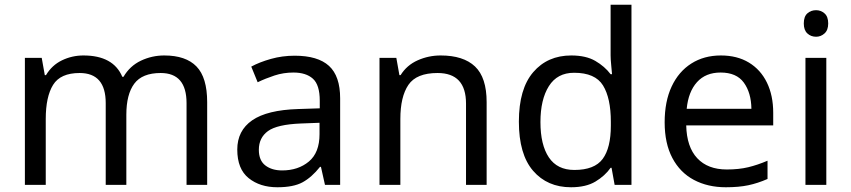

<svg xmlns="http://www.w3.org/2000/svg" viewBox="-20 -780 3591 810"><path d="M673 -546Q764 -546 809 -499.5Q854 -453 854 -349V0H767V-345Q767 -472 658 -472Q580 -472 546.5 -427Q513 -382 513 -296V0H426V-345Q426 -472 316 -472Q235 -472 204 -422Q173 -372 173 -278V0H85V-536H156L169 -463H174Q199 -505 241.5 -525.5Q284 -546 332 -546Q458 -546 496 -456H501Q528 -502 574.5 -524Q621 -546 673 -546Z M1223 -545Q1321 -545 1368 -502Q1415 -459 1415 -365V0H1351L1334 -76H1330Q1295 -32 1256.5 -11Q1218 10 1150 10Q1077 10 1029 -28.5Q981 -67 981 -149Q981 -229 1044 -272.5Q1107 -316 1238 -320L1329 -323V-355Q1329 -422 1300 -448Q1271 -474 1218 -474Q1176 -474 1138 -461.5Q1100 -449 1067 -433L1040 -499Q1075 -518 1123 -531.5Q1171 -545 1223 -545ZM1249 -259Q1149 -255 1110.5 -227Q1072 -199 1072 -148Q1072 -103 1099.5 -82Q1127 -61 1170 -61Q1238 -61 1283 -98.5Q1328 -136 1328 -214V-262Z M1839 -546Q1935 -546 1984 -499.5Q2033 -453 2033 -349V0H1946V-343Q1946 -472 1826 -472Q1737 -472 1703 -422Q1669 -372 1669 -278V0H1581V-536H1652L1665 -463H1670Q1696 -505 1742 -525.5Q1788 -546 1839 -546Z M2389 10Q2289 10 2229 -59.5Q2169 -129 2169 -267Q2169 -405 2229.5 -475.5Q2290 -546 2390 -546Q2452 -546 2491.5 -523Q2531 -500 2556 -467H2562Q2561 -480 2558.5 -505.5Q2556 -531 2556 -546V-760H2644V0H2573L2560 -72H2556Q2532 -38 2492 -14Q2452 10 2389 10ZM2403 -63Q2488 -63 2522.5 -109.5Q2557 -156 2557 -250V-266Q2557 -366 2524 -419.5Q2491 -473 2402 -473Q2331 -473 2295.5 -416.5Q2260 -360 2260 -265Q2260 -169 2295.5 -116Q2331 -63 2403 -63Z M3021 -546Q3090 -546 3139.5 -516Q3189 -486 3215.5 -431.5Q3242 -377 3242 -304V-251H2875Q2877 -160 2921.5 -112.5Q2966 -65 3046 -65Q3097 -65 3136.5 -74.5Q3176 -84 3218 -102V-25Q3177 -7 3137 1.5Q3097 10 3042 10Q2966 10 2907.5 -21Q2849 -52 2816.5 -113.5Q2784 -175 2784 -264Q2784 -352 2813.5 -415Q2843 -478 2896.5 -512Q2950 -546 3021 -546ZM3020 -474Q2957 -474 2920.5 -433.5Q2884 -393 2877 -321H3150Q3149 -389 3118 -431.5Q3087 -474 3020 -474Z M3423 -737Q3443 -737 3458.5 -723.5Q3474 -710 3474 -681Q3474 -653 3458.5 -639Q3443 -625 3423 -625Q3401 -625 3386 -639Q3371 -653 3371 -681Q3371 -710 3386 -723.5Q3401 -737 3423 -737ZM3466 -536V0H3378V-536Z"/></svg>

Font: Noto Sans Rejang
Style: Regular
Weight: 400
Designer: Monotype Design Team
Foundry: Monotype Imaging Inc.
Version: Version 2.001; ttfautohint (v1.8.4.7-5d5b)